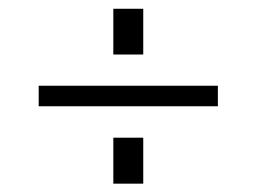

<svg xmlns="http://www.w3.org/2000/svg" viewBox="-20 -472 600 449"><path d="M70.5 -271.5H489.5V-223.5H70.5ZM245 -150H315V-42.5H245ZM245 -451.5H315V-344.5H245Z"/></svg>

Font: HK Grotesk Light
Style: Regular
Weight: 300
Designer: Alfredo Marco Pradil
Foundry: Hanken Design Co.
Version: Version 3.001